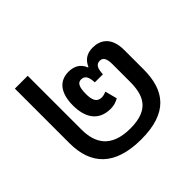

<svg xmlns="http://www.w3.org/2000/svg" viewBox="-149 -742 910 910"><g transform="rotate(-45 306.5 -287.0)"><path d="M313 10C490 10 555 -75 555 -218V-346C555 -436 505 -461 457 -461C422 -461 394 -447 378 -410H375C361 -447 330 -461 295 -461C232 -461 197 -415 197 -333C197 -258 227 -195 313 -195C334 -195 350 -200 368 -210L352 -271C342 -266 330 -263 322 -263C286 -263 279 -292 279 -328C279 -373 289 -393 311 -393C338 -393 346 -373 348 -337H402C404 -371 410 -393 437 -393C457 -393 468 -378 468 -338V-224C468 -136 445 -63 313 -63C182 -63 145 -136 145 -223V-584H59V-218C59 -75 136 10 313 10Z"/></g></svg>

Font: Noto Sans Thai
Style: Regular
Weight: 400
Designer: Monotype Design Team
Foundry: Monotype Imaging Inc.
Version: Version 1.901